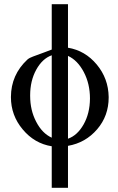

<svg xmlns="http://www.w3.org/2000/svg" viewBox="-20 -682 565 917"><path d="M304.7 -454.1Q386.7 -440.4 442.1 -373.8Q497.6 -307.1 499 -219.2V-216.3Q499 -128.9 444.3 -64.9Q388.7 0 304.7 14.6V214.8H227.1V16.6Q144.5 3.4 88.4 -64Q32.2 -130.9 32.2 -217.8V-219.2Q32.7 -324.7 110.8 -397.5Q120.1 -405.8 137.9 -412.1Q155.8 -418.5 190.9 -431.6Q209 -439 227.1 -445.3V-662.1H304.7ZM304.7 -19.5Q349.6 -35.2 379.4 -87.9Q409.2 -140.6 409.7 -211.4Q409.7 -282.2 379.9 -338.4Q350.1 -394.5 304.7 -415ZM227.1 -418Q182.1 -401.9 153.1 -349.1Q124 -296.4 124 -226.6V-224.1Q124 -155.3 152.8 -100.6Q181.6 -44.9 227.1 -24.4Z"/></svg>

Font: Caudex
Style: Regular
Weight: 400
Version: Version 1.04